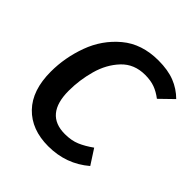

<svg xmlns="http://www.w3.org/2000/svg" viewBox="-194 -845 998 998"><g transform="rotate(45 305.5 -345.5)"><path d="M611 -629 539 -559Q509 -582 479 -593Q449 -604 408 -604Q328 -604 278 -551Q228 -498 206.5 -420.5Q185 -343 185 -265Q185 -91 330 -91Q378 -91 413.5 -106Q449 -121 488 -149L541 -67Q445 15 314 15Q191 15 120 -58.5Q49 -132 49 -269Q49 -372 85.5 -472Q122 -572 202 -639Q282 -706 404 -706Q474 -706 523.5 -686.5Q573 -667 611 -629Z"/></g></svg>

Font: FiraGO Medium
Style: Italic
Weight: 500
Italic angle: -8°
Designer: bBox Type GmbH
Foundry: bBox Type GmbH
Version: Version 1.001